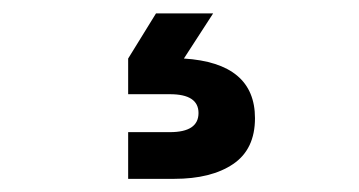

<svg xmlns="http://www.w3.org/2000/svg" viewBox="-20 -50 540 289"><path d="M214.8 -29.8H300.8L256.8 38.1Q363.8 44.9 363.8 127.9Q363.8 174.8 330.8 197Q297.9 219.2 242.2 219.2H172.9V148.9H235.8Q278.8 148.9 278.8 120.1Q278.8 91.8 235.8 91.8H172.9V38.1Z"/></svg>

Font: TASA Orbiter Display SemiBold
Style: Regular
Weight: 600
Designer: Weizhong Zhang
Version: Version 1.000;Glyphs 3.1.2 (3151)